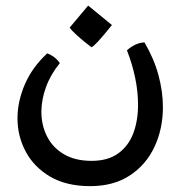

<svg xmlns="http://www.w3.org/2000/svg" viewBox="-20 -380 634 675"><path d="M297.4 274.4Q213.4 274.4 156.5 241Q99.6 207.5 70.6 153.3Q41.5 99.1 41.5 36.1Q41.5 -23.4 67.4 -83.5Q93.3 -143.6 146 -192.4Q156.2 -189 168 -180.9Q179.7 -172.9 190.4 -158.2Q157.7 -118.2 141.6 -73.5Q125.5 -28.8 125.5 13.2Q125.5 60.1 145.3 99.4Q165 138.7 204.6 162.1Q244.1 185.5 302.2 185.5Q359.4 185.5 395.5 159.4Q431.6 133.3 448.5 88.9Q465.3 44.4 465.3 -11.2Q465.3 -102.5 426.3 -203.1Q439 -214.8 455.3 -222.7Q471.7 -230.5 487.8 -231Q521 -174.8 536.9 -116.7Q552.7 -58.6 552.7 -3.4Q552.7 72.8 523.2 136Q493.7 199.2 436.5 236.8Q379.4 274.4 297.4 274.4ZM301.8 -213.9Q274.4 -233.9 251.5 -254.9Q228.5 -275.9 225.1 -283.2L290 -360.4L373.5 -292Q341.3 -252 324.5 -233.9Q307.6 -215.8 301.8 -213.9Z"/></svg>

Font: Harmattan
Style: Bold
Weight: 700
Designer: George W. Nuss III and SIL International
Foundry: SIL International
Version: Version 4.000